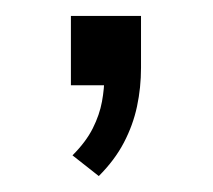

<svg xmlns="http://www.w3.org/2000/svg" viewBox="-20 -107 267 241"><path d="M104 114 71 88Q88 71 96.5 54Q105 37 108 20.5Q111 4 111 -11L125 0H69V-87H157V-22Q157 3 152 26.5Q147 50 135.5 72Q124 94 104 114Z"/></svg>

Font: Nunito Sans 11pt Light
Style: Regular
Weight: 300
Version: Version 3.101;gftools[0.9.27]